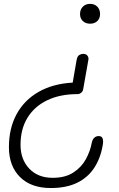

<svg xmlns="http://www.w3.org/2000/svg" viewBox="-20 -948 600 968"><path d="M236 0Q136.5 0 80.8 -55.5Q25 -111 25 -206Q25 -301 63.5 -372Q102 -443 174.2 -484.5Q246.5 -526 346.5 -531.5L366 -644Q369.5 -664.5 379.5 -670.5Q389.5 -676.5 399 -676.5Q413 -676.5 420.5 -667.8Q428 -659 425.5 -646L399 -496Q397 -486.5 388.8 -480Q380.5 -473.5 370.5 -473.5Q282.5 -473.5 218 -442.5Q153.5 -411.5 118.5 -354.2Q83.5 -297 83.5 -218Q83.5 -144 127.5 -97.8Q171.5 -51.5 245.5 -51.5Q308.5 -51.5 349.5 -78Q390.5 -104.5 412.8 -145.2Q435 -186 442.5 -227.5Q446 -244.5 455 -253.2Q464 -262 478 -262Q492.5 -262 497.2 -250.2Q502 -238.5 498 -216Q486.5 -149 454.2 -100.5Q422 -52 367.8 -26Q313.5 0 236 0ZM383.5 -877Q383.5 -900 397.5 -914.2Q411.5 -928.5 434.5 -928.5Q457 -928.5 470.8 -914.2Q484.5 -900 484.5 -877Q484.5 -855.5 470.8 -842Q457 -828.5 434.5 -828.5Q411.5 -828.5 397.5 -842Q383.5 -855.5 383.5 -877Z"/></svg>

Font: Edu VIC WA NT Hand
Style: Regular
Weight: 400
Designer: Tina and Corey Anderson, Eben Sorkin, Mirko Velimirovic
Foundry: Google for Education
Version: Version 1.000